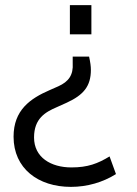

<svg xmlns="http://www.w3.org/2000/svg" viewBox="-20 -520 534 750"><path d="M328 -299H264V-273C267 -227 248 -201 208 -183L174 -168C98 -135 33 -90 33 14C33 138 129 210 257 210C321 210 382 192 433 160L408 91C362 119 323 134 259 134C179 134 113 95 113 17C113 -57 157 -82 201 -101L241 -119C306 -149 335 -183 335 -247C335 -261 333 -276 328 -299ZM337 -500H253V-386H337Z"/></svg>

Font: Finlandica
Style: Regular
Weight: 400
Designer: Niklas Ekholm, Juho Hiilivirta, Jaakko Suomalainen
Foundry: Helsinki Type Studio
Version: Version 2.000;Glyphs 3.2 (3202)